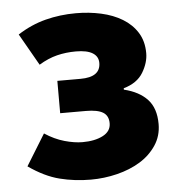

<svg xmlns="http://www.w3.org/2000/svg" viewBox="-47 -627 641 686"><g transform="rotate(-5 274.0 -284.5)"><path d="M252 14Q194 14 140.5 0.5Q87 -13 30 -53L99 -165Q134 -142 169.5 -132Q205 -122 234 -122Q278 -122 307 -137Q336 -152 336 -181Q336 -208 316.5 -220Q297 -232 255 -232H163V-348H246Q318 -348 318 -399Q318 -422 298 -434.5Q278 -447 238 -447Q202 -447 170 -439Q138 -431 105 -411L40 -525Q88 -556 140.5 -569.5Q193 -583 250 -583Q297 -583 340 -573.5Q383 -564 416 -544Q449 -524 468.5 -493Q488 -462 488 -419Q488 -385 467 -350Q446 -315 397 -301V-296Q451 -283 480.5 -251.5Q510 -220 510 -163Q510 -120 487.5 -86.5Q465 -53 429 -31Q393 -9 346.5 2.5Q300 14 252 14Z"/></g></svg>

Font: Kinto Sans Black
Style: Regular
Weight: 900
Designer: Authors: Ryoko NISHIZUKA  (kana & ideographs); Paul D. Hunt (Latin, Greek & Cyrillic); Wenlong ZHANG  (bopomofo); Sandol
Foundry: Adobe Systems Incorporated, ookami Inc.
Version: Version 0.001